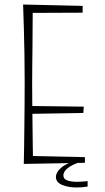

<svg xmlns="http://www.w3.org/2000/svg" viewBox="-20 -719 462 848"><path d="M85 5Q85 5 85.5 -15.5Q86 -36 86.5 -71.5Q87 -107 87.5 -152.5Q88 -198 88.5 -249.5Q89 -301 89 -352Q89 -416 88 -478Q87 -540 85.5 -590Q84 -640 83 -669.5Q82 -699 82 -699L125 -687Q125 -687 124.5 -663.5Q124 -640 124 -602Q124 -564 123.5 -518.5Q123 -473 122.5 -429Q122 -385 122 -350Q122 -315 122.5 -269.5Q123 -224 123.5 -177Q124 -130 124.5 -90Q125 -50 125.5 -25.5Q126 -1 126 -1ZM85 5 119 -30 355 -25V0ZM104 -216V-251L350 -248L348 -220ZM110 -662 82 -699 345 -693V-663ZM319 109Q281 109 254 97.5Q227 86 227 63Q227 52 233.5 41Q240 30 253 19.5Q266 9 287 0H324Q302 8 288 17Q274 26 267 36Q260 46 260 56Q260 72 277.5 78Q295 84 321 84Q331 84 344 83Q357 82 367 81V105Q354 107 342 108Q330 109 319 109Z"/></svg>

Font: Truculenta Thin
Style: Regular
Weight: 250
Version: Version 1.002